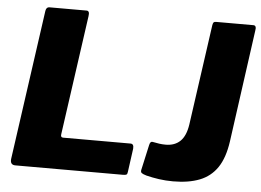

<svg xmlns="http://www.w3.org/2000/svg" viewBox="-52 -810 1206 888"><g transform="rotate(5 550.5 -366.0)"><path d="M125 -724Q128 -742 142 -742H315Q330 -742 326 -717L248 -163Q245 -147 258 -147H571Q587 -147 585 -124L570 -15Q569 -5 564.5 -2.5Q560 0 549 0H49Q24 0 27 -28L125 -724ZM1028 -197Q1017 -120 986.5 -75Q956 -30 905 -10Q854 10 782 10Q747 10 716 5.5Q685 1 657 -6Q640 -11 634.5 -15.5Q629 -20 631 -30L657 -147Q659 -157 663 -161Q667 -165 675 -163Q689 -160 703.5 -158Q718 -156 733 -156Q775 -156 800.5 -180.5Q826 -205 834 -258L900 -726Q902 -736 905 -739Q908 -742 917 -742H1089Q1105 -742 1100 -717L1028 -197Z"/></g></svg>

Font: Libre Franklin Thin ExtraBold
Style: Italic
Weight: 800
Italic angle: -8°
Version: Version 2.000